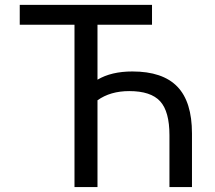

<svg xmlns="http://www.w3.org/2000/svg" viewBox="-20 -752 865 774"><path d="M373 -347.7V2H280.3V-652.3H59.6V-732.4H592.8V-652.3H373V-430.7Q428.7 -463.9 513.7 -463.9Q635.7 -463.9 694.8 -402.8Q753.9 -341.8 753.9 -213.9V2H663.1V-207Q663.1 -302.7 625.5 -343.8Q587.9 -384.8 501 -384.8Q424.8 -384.8 373 -347.7Z"/></svg>

Font: Gen Shin Gothic Regular
Style: Regular
Weight: 400
Designer: [Source Han Sans]
Ryoko NISHIZUKA  (kana & ideographs); Paul D. Hunt (Latin, Greek & Cyrillic); Wenlong ZHANG  (bopomofo
Version: Version 1.002.20150607